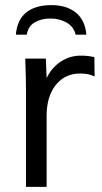

<svg xmlns="http://www.w3.org/2000/svg" viewBox="-20 -730 400 750"><path d="M162.1 -277.3V0H81.5V-380.4Q81.5 -425.8 78.6 -501H159.2L162.1 -425.3Q182.6 -466.8 217.8 -489.7Q252.9 -512.7 295.9 -512.7Q324.2 -512.7 348.6 -506.8L349.6 -431.2Q327.6 -442.9 293.5 -442.9Q233.9 -442.9 198 -398.2Q162.1 -353.5 162.1 -277.3ZM317.4 -594.7H275.4Q268.1 -626 240.2 -641.8Q212.4 -657.7 177.2 -657.7Q141.6 -657.7 115.7 -642.6Q89.8 -627.4 84.5 -594.7H42Q46.9 -652.8 82.5 -681.4Q118.2 -710 180.7 -710Q240.2 -710 276.4 -680.7Q312.5 -651.4 317.4 -594.7Z"/></svg>

Font: RGR Online_21
Style: Regular
Weight: 400
Italic angle: -12°
Designer: vernon adams
Foundry: vernon adams
Version: Version 1.000